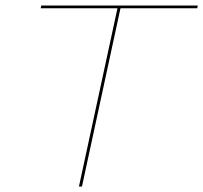

<svg xmlns="http://www.w3.org/2000/svg" viewBox="-20 -678 739 698"><path d="M697 -648H418L278 0H267L407 -648H128L130 -658H699Z"/></svg>

Font: Ysabeau Infant Hairline
Style: Italic
Weight: 100
Italic angle: -12°
Designer: Christian Thalmann (Catharsis Fonts)
Version: Version 0.003